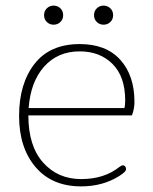

<svg xmlns="http://www.w3.org/2000/svg" viewBox="-20 -654 544 684"><path d="M137 -600Q137 -615 147 -624.5Q157 -634 171 -634Q185 -634 195 -624.5Q205 -615 205 -600Q205 -585 195 -575.5Q185 -566 171 -566Q157 -566 147 -575.5Q137 -585 137 -600ZM315 -600Q315 -615 325 -624.5Q335 -634 349 -634Q363 -634 373 -624.5Q383 -615 383 -600Q383 -585 373 -575.5Q363 -566 349 -566Q335 -566 325 -575.5Q315 -585 315 -600ZM48 -241Q48 -356 103 -426.5Q158 -497 264 -497Q358 -497 408.5 -441Q459 -385 459 -291Q459 -266 450 -243H81Q81 -134 133.5 -75Q186 -16 269 -16Q351 -16 405 -59Q413 -65 418 -65Q423 -65 426 -61Q429 -57 429 -52Q429 -46 423 -40.5Q417 -35 405 -27Q346 10 269 10Q165 10 106.5 -59Q48 -128 48 -241ZM423 -269Q426 -278 426 -296Q426 -381 381 -426Q336 -471 264 -471Q186 -471 137.5 -417Q89 -363 82 -269Z"/></svg>

Font: Maitree ExtraLight
Style: Regular
Weight: 275
Designer: CadsonDemak Team
Foundry: CadsonDemak
Version: Version 1.003